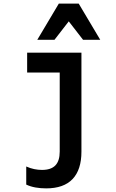

<svg xmlns="http://www.w3.org/2000/svg" viewBox="-20 -831 640 1061"><path d="M430 7V-540H130V-430H310V7Q310 58 286 83Q262 108 212 108Q191 108 169 103.5Q147 99 125 89V189Q148 200 176 205Q204 210 235 210Q332 210 381 158.5Q430 107 430 7ZM186 -611H281L360 -713L439 -611H534L415 -811H305Z"/></svg>

Font: CommitMonoV143 ExtLt
Style: Regular
Weight: 200
Monospace: yes
Designer: Eigil Nikolajsen
Foundry: Eigil Nikolajsen
Version: Version 1.143